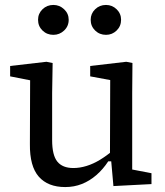

<svg xmlns="http://www.w3.org/2000/svg" viewBox="-20 -745 668 777"><path d="M244 12Q174 12 137 -30Q100 -72 101 -162L102 -448L133 -414L21 -436V-478L168 -495L193 -490L191 -369V-178Q191 -117 212 -91Q233 -65 277 -65Q303 -65 330.5 -73.5Q358 -82 385 -98.5Q412 -115 438 -137L446 -92H418Q397 -60 370 -36.5Q343 -13 311.5 -0.5Q280 12 244 12ZM439 8 429 -105 425 -106 426 -421 345 -436V-478L491 -495L516 -490L515 -369V-59L593 -44V0ZM196 -604Q170 -604 152 -621.5Q134 -639 134 -665Q134 -690 152 -707.5Q170 -725 196 -725Q221 -725 239.5 -707.5Q258 -690 258 -665Q258 -639 239.5 -621.5Q221 -604 196 -604ZM409 -604Q383 -604 365 -621.5Q347 -639 347 -665Q347 -690 365 -707.5Q383 -725 409 -725Q434 -725 452 -707.5Q470 -690 470 -665Q470 -639 452 -621.5Q434 -604 409 -604Z"/></svg>

Font: Source Serif 4
Style: Regular
Weight: 400
Designer: Frank Grießhammer
Foundry: Adobe Systems Incorporated
Version: Version 4.004;hotconv 1.0.116;makeotfexe 2.5.65601